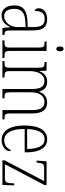

<svg xmlns="http://www.w3.org/2000/svg" viewBox="750 -1532 792 2331"><g transform="rotate(90 1145.5 -366.0)"><path d="M168 10C245 10 281 -39 308 -93H311L318 0H404V-25H401C359 -25 349 -36 349 -107V-372C349 -493 306 -543 213 -543C125 -543 80 -496 80 -441C80 -410 91 -393 113 -393C113 -473 139 -513 211 -513C287 -513 308 -466 308 -371V-307L239 -304C107 -299 45 -252 45 -147C45 -41 96 10 168 10ZM175 -21C113 -21 87 -74 87 -145C87 -226 127 -273 243 -278L308 -281V-186C308 -98 253 -21 175 -21Z M573 -654C590 -654 602 -664 602 -698C602 -732 590 -742 573 -742C556 -742 544 -732 544 -698C544 -664 556 -654 573 -654ZM469 0H684V-25H667C608 -25 598 -31 598 -99V-536H484V-511H494C548 -511 557 -504 557 -435V-98C557 -31 547 -25 488 -25H469Z M721 0H921V-25H914C853 -25 843 -30 843 -99V-331C843 -425 879 -510 963 -510C1032 -510 1060 -461 1060 -361V0H1173V-25H1167C1110 -25 1100 -31 1100 -99V-345C1100 -435 1131 -510 1218 -510C1289 -510 1316 -456 1316 -361V0H1429V-25H1425C1368 -25 1357 -30 1357 -96V-360C1357 -483 1312 -543 1226 -543C1162 -543 1116 -511 1093 -446H1091C1075 -508 1039 -543 973 -543C912 -543 869 -515 845 -450H842L837 -536H733V-511H738C793 -511 802 -503 802 -433V-100C802 -31 794 -25 734 -25H721Z M1680 10C1768 10 1814 -48 1814 -82C1814 -95 1809 -102 1803 -105C1784 -62 1747 -22 1684 -22C1598 -22 1545 -102 1545 -270H1829V-294C1829 -450 1773 -543 1672 -543C1564 -543 1503 -451 1503 -262C1503 -88 1571 10 1680 10ZM1788 -300H1546C1550 -431 1589 -512 1672 -512C1753 -512 1787 -426 1788 -300Z M1926 0H2225L2230 -143H2206L2204 -103C2199 -48 2192 -30 2142 -30H1973L2226 -510V-536H1938L1929 -415H1953L1956 -435C1962 -489 1969 -506 2020 -506H2178L1926 -26Z"/></g></svg>

Font: Noto Serif Georgian Condensed ExtraLight
Style: Regular
Weight: 200
Width: 3
Designer: Monotype Design Team, Akaki Razmadze
Foundry: Google LLC
Version: Version 2.003